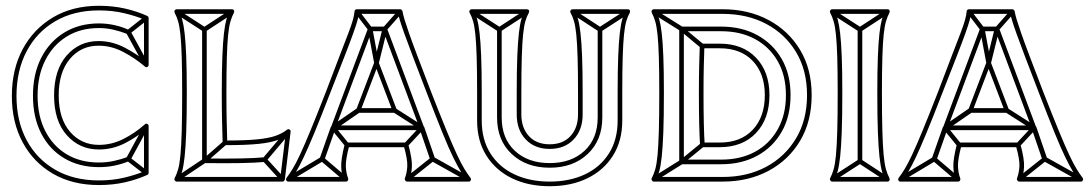

<svg xmlns="http://www.w3.org/2000/svg" viewBox="-20 -620 3766 664"><path d="M421 -502 427 -516Q403 -527 376.5 -533Q350 -539 322 -539Q322 -539 322 -539Q322 -539 322 -539Q254 -539 202.5 -507.5Q151 -476 122.5 -420Q94 -364 94 -289Q94 -289 94 -289Q94 -289 94 -289Q94 -214 122.5 -158.5Q151 -103 202.5 -72.5Q254 -42 322 -42Q322 -42 322 -42Q322 -42 322 -42Q351 -42 377 -47.5Q403 -53 427 -63L421 -77Q399 -69 374 -63.5Q349 -58 322 -58Q322 -58 322 -58Q322 -58 322 -58Q258 -58 210.5 -86.5Q163 -115 136.5 -167Q110 -219 110 -289Q110 -289 110 -289Q110 -289 110 -289Q110 -359 136.5 -411.5Q163 -464 210.5 -493.5Q258 -523 322 -523Q322 -523 322 -523Q322 -523 322 -523Q348 -523 373.5 -517Q399 -511 421 -502ZM491 -552 481 -564 419 -515Q417 -514 416.5 -511Q416 -508 417 -505L479 -392L493 -400L431 -513Q430 -515 428.5 -508Q427 -501 429 -503ZM493 -180 479 -188 417 -74Q416 -71 416.5 -68.5Q417 -66 419 -64L481 -16L491 -28L429 -76Q427 -78 428.5 -71Q430 -64 431 -66ZM183 -290Q183 -370 221.5 -416Q260 -462 321 -462Q365 -462 406 -440.5Q447 -419 481 -390Q485 -386 489.5 -388.5Q494 -391 494 -396V-558Q494 -560 492.5 -562Q491 -564 489 -565Q454 -581 412 -590.5Q370 -600 322 -600Q231 -600 163.5 -560Q96 -520 58.5 -450Q21 -380 21 -288Q21 -197 58.5 -127.5Q96 -58 163.5 -19Q231 20 322 20Q370 20 412 10.5Q454 1 489 -15Q494 -17 494 -22V-184Q494 -189 489.5 -191.5Q485 -194 481 -190Q446 -159 406 -139Q366 -119 322 -119Q261 -119 222 -164.5Q183 -210 183 -290ZM167 -290Q167 -202 211 -152.5Q255 -103 322 -103Q369 -103 411.5 -124.5Q454 -146 491 -178L478 -184V-22L483 -29Q449 -15 409 -5.5Q369 4 322 4Q235 4 171 -33Q107 -70 72 -135.5Q37 -201 37 -288Q37 -376 72 -442.5Q107 -509 171 -546.5Q235 -584 322 -584Q369 -584 409 -574.5Q449 -565 483 -551L478 -558V-396L491 -402Q456 -432 412 -455Q368 -478 321 -478Q254 -478 210.5 -428Q167 -378 167 -290Z M695 -518H679V-64Q679 -61 681 -58.5Q683 -56 687 -56Q760 -55 812.5 -56Q865 -57 896 -60L894 -76Q863 -73 811.5 -72Q760 -71 687 -72Q684 -72 689.5 -66.5Q695 -61 695 -64ZM595 -587 587 -573 683 -511Q685 -510 687.5 -510Q690 -510 691 -511L786 -573L778 -587L683 -525Q681 -524 687 -524Q693 -524 691 -525ZM951 5 963 -5 901 -73Q899 -75 899.5 -68Q900 -61 901 -63L983 -160L971 -170L889 -73Q887 -71 887 -68Q887 -65 889 -63ZM587 -7 595 7 691 -57Q692 -58 692 -58Q692 -58 692 -58L763 -120L753 -132L682 -70Q681 -70 682 -70.5Q683 -71 683 -71ZM591 8H957Q960 8 962 6Q964 4 965 1L985 -164Q986 -169 981.5 -172Q977 -175 972 -171Q957 -159 933.5 -150.5Q910 -142 869 -138Q828 -134 758 -134L766 -126Q765 -157 764 -199Q763 -241 763 -299Q763 -374 764.5 -422.5Q766 -471 769 -500Q772 -529 777 -546Q782 -563 789 -576Q791 -581 789 -584.5Q787 -588 782 -588H591Q587 -588 584.5 -584.5Q582 -581 584 -576Q591 -563 596 -546Q601 -529 604 -500Q607 -471 608.5 -422.5Q610 -374 610 -299Q610 -218 608.5 -166.5Q607 -115 604 -83.5Q601 -52 596 -34.5Q591 -17 584 -4Q582 0 584.5 4Q587 8 591 8ZM591 -8 598 4Q605 -10 610 -28Q615 -46 618.5 -78Q622 -110 624 -163Q626 -216 626 -299Q626 -376 624 -425.5Q622 -475 618.5 -505Q615 -535 610 -553Q605 -571 598 -584L591 -572H782L775 -584Q768 -571 763 -553Q758 -535 754.5 -505Q751 -475 749 -425.5Q747 -376 747 -299Q747 -241 748 -199Q749 -157 750 -126Q750 -122 752.5 -120Q755 -118 758 -118Q832 -118 875 -122.5Q918 -127 942 -136.5Q966 -146 982 -159L969 -166L949 -1L957 -8Z M1086 -73 1102 -67 1140 -175Q1140 -175 1139.5 -175Q1139 -175 1139 -175L1267 -517Q1269 -519 1263.5 -515.5Q1258 -512 1260 -512H1311Q1313 -512 1308 -515.5Q1303 -519 1304 -517L1432 -175Q1432 -175 1431.5 -175Q1431 -175 1431 -175L1468 -67L1484 -73L1447 -181Q1447 -181 1447 -181Q1447 -181 1446 -181L1318 -523Q1316 -528 1311 -528H1260Q1255 -528 1253 -523L1125 -181Q1124 -181 1124 -181Q1124 -181 1124 -181ZM1439 -170V-186H1132V-170ZM1220 -585 1208 -575 1254 -515Q1254 -514 1253 -517Q1252 -520 1252 -519L1274 -402Q1276 -395 1282.5 -395Q1289 -395 1290 -401L1319 -518Q1319 -519 1317.5 -516.5Q1316 -514 1317 -515L1370 -575L1358 -585L1305 -525Q1304 -524 1304 -523.5Q1304 -523 1303 -522L1274 -405Q1273 -399 1282 -398.5Q1291 -398 1290 -404L1268 -521Q1268 -523 1267.5 -523.5Q1267 -524 1266 -525ZM1224 -231 1214 -245 1127 -185Q1125 -183 1124.5 -179.5Q1124 -176 1126 -173L1174 -114L1186 -124L1138 -183Q1136 -186 1135 -178Q1134 -170 1137 -171ZM1349 -245 1341 -231 1435 -171Q1438 -170 1437 -178Q1436 -186 1433 -183L1378 -124L1390 -114L1445 -173Q1447 -175 1447 -179Q1447 -183 1443 -185ZM1171 6 1181 -6 1099 -76Q1098 -78 1095 -78.5Q1092 -79 1090 -77L973 -7L981 7L1098 -63Q1100 -65 1093.5 -65.5Q1087 -66 1089 -64ZM1597 7 1605 -7 1480 -77Q1478 -79 1475.5 -78.5Q1473 -78 1471 -76L1383 -6L1393 6L1481 -64Q1483 -66 1476.5 -65.5Q1470 -65 1472 -63ZM1607 -5Q1597 -18 1586 -36Q1575 -54 1560.5 -85Q1546 -116 1524.5 -168Q1503 -220 1471 -302Q1441 -380 1422.5 -429Q1404 -478 1394 -507Q1384 -536 1379 -552.5Q1374 -569 1372 -581Q1371 -584 1369 -586Q1367 -588 1364 -588H1214Q1211 -588 1208.5 -586Q1206 -584 1206 -580Q1205 -568 1200.5 -551.5Q1196 -535 1185 -506Q1174 -477 1155 -428Q1136 -379 1107 -302Q1075 -220 1053.5 -168Q1032 -116 1017.5 -85Q1003 -54 992 -36Q981 -18 971 -5Q968 -1 970 3.5Q972 8 977 8H1176Q1181 8 1183 4.5Q1185 1 1184 -3Q1177 -21 1176 -44.5Q1175 -68 1188 -117L1180 -111H1384L1376 -117Q1390 -68 1388.5 -44.5Q1387 -21 1380 -3Q1379 1 1381.5 4.5Q1384 8 1388 8H1601Q1606 8 1608 3.5Q1610 -1 1607 -5ZM1275 -400 1338 -235 1345 -246H1219L1226 -235L1289 -400ZM1595 5 1601 -8H1388L1396 3Q1403 -17 1404.5 -43Q1406 -69 1392 -121Q1391 -124 1389 -125.5Q1387 -127 1384 -127H1180Q1177 -127 1175 -125.5Q1173 -124 1172 -121Q1159 -69 1160 -43Q1161 -17 1168 3L1176 -8H977L983 5Q993 -8 1004 -26Q1015 -44 1030 -75.5Q1045 -107 1067 -160Q1089 -213 1121 -296Q1152 -375 1171.5 -425Q1191 -475 1201.5 -504.5Q1212 -534 1216.5 -550.5Q1221 -567 1222 -580L1214 -572H1364L1356 -579Q1358 -566 1363 -549.5Q1368 -533 1378.5 -503.5Q1389 -474 1408 -424Q1427 -374 1457 -296Q1489 -213 1510.5 -160Q1532 -107 1547.5 -75.5Q1563 -44 1574 -26Q1585 -8 1595 5ZM1289 -406Q1288 -411 1282.5 -411Q1277 -411 1275 -406L1212 -241Q1211 -237 1213 -233.5Q1215 -230 1219 -230H1345Q1350 -230 1352 -233.5Q1354 -237 1352 -241Z M2063 -518H2047V-214Q2047 -214 2047 -214Q2047 -214 2047 -214Q2047 -141 2001.5 -98.5Q1956 -56 1881 -56Q1881 -56 1881 -56Q1881 -56 1881 -56Q1806 -56 1760.5 -98.5Q1715 -141 1715 -214Q1715 -214 1715 -214Q1715 -214 1715 -214V-518H1699V-214Q1699 -214 1699 -214Q1699 -214 1699 -214Q1699 -135 1749.5 -87.5Q1800 -40 1881 -40Q1881 -40 1881 -40Q1881 -40 1881 -40Q1962 -40 2012.5 -87.5Q2063 -135 2063 -214Q2063 -214 2063 -214Q2063 -214 2063 -214ZM1615 -587 1607 -573 1703 -511Q1705 -510 1707.5 -510Q1710 -510 1711 -511L1806 -573L1798 -587L1703 -525Q1701 -524 1707 -524Q1713 -524 1711 -525ZM1964 -587 1956 -573 2051 -511Q2053 -510 2055.5 -510Q2058 -510 2059 -511L2155 -573L2147 -587L2051 -525Q2049 -524 2055 -524Q2061 -524 2059 -525ZM1881 8Q1812 8 1759 -17Q1706 -42 1676 -89.5Q1646 -137 1646 -203V-299Q1646 -377 1644 -426.5Q1642 -476 1638.5 -506Q1635 -536 1630 -553.5Q1625 -571 1618 -584L1611 -572H1802L1795 -584Q1788 -571 1783 -553.5Q1778 -536 1774.5 -506Q1771 -476 1769 -426.5Q1767 -377 1767 -299V-224Q1767 -171 1798 -138Q1829 -105 1881 -105Q1933 -105 1964 -138Q1995 -171 1995 -224V-299Q1995 -377 1993 -426.5Q1991 -476 1987.5 -506Q1984 -536 1979 -553.5Q1974 -571 1967 -584L1960 -572H2151L2144 -584Q2137 -571 2132 -553.5Q2127 -536 2123.5 -506Q2120 -476 2118 -426.5Q2116 -377 2116 -299V-203Q2116 -137 2086 -89.5Q2056 -42 2003 -17Q1950 8 1881 8ZM1881 24Q1955 24 2011.5 -3.5Q2068 -31 2100 -82Q2132 -133 2132 -203V-299Q2132 -374 2133.5 -422.5Q2135 -471 2138 -500.5Q2141 -530 2146 -547Q2151 -564 2158 -576Q2160 -581 2158 -584.5Q2156 -588 2151 -588H1960Q1956 -588 1953.5 -584.5Q1951 -581 1953 -576Q1960 -564 1965 -547Q1970 -530 1973 -500.5Q1976 -471 1977.5 -422.5Q1979 -374 1979 -299V-224Q1979 -178 1953 -149.5Q1927 -121 1881 -121Q1835 -121 1809 -149.5Q1783 -178 1783 -224V-299Q1783 -374 1784.5 -422.5Q1786 -471 1789 -500.5Q1792 -530 1797 -547Q1802 -564 1809 -576Q1811 -581 1809 -584.5Q1807 -588 1802 -588H1611Q1607 -588 1604.5 -584.5Q1602 -581 1604 -576Q1611 -564 1616 -547Q1621 -530 1624 -500.5Q1627 -471 1628.5 -422.5Q1630 -374 1630 -299V-203Q1630 -133 1662 -82Q1694 -31 1750.5 -3.5Q1807 24 1881 24Z M2337 -52H2474Q2474 -52 2474 -52Q2474 -52 2474 -52Q2545 -52 2599 -81.5Q2653 -111 2683.5 -164.5Q2714 -218 2714 -291Q2714 -291 2714 -291Q2714 -291 2714 -291Q2714 -363 2683.5 -416Q2653 -469 2599 -498.5Q2545 -528 2474 -528Q2474 -528 2474 -528Q2474 -528 2474 -528H2337Q2334 -528 2331.5 -525.5Q2329 -523 2329 -520V-60Q2329 -57 2331.5 -54.5Q2334 -52 2337 -52ZM2337 -68Q2334 -68 2339.5 -62.5Q2345 -57 2345 -60V-520Q2345 -523 2339.5 -517.5Q2334 -512 2337 -512H2474Q2474 -512 2474 -512Q2474 -512 2474 -512Q2541 -512 2591 -485Q2641 -458 2669.5 -408.5Q2698 -359 2698 -291Q2698 -291 2698 -291Q2698 -291 2698 -291Q2698 -223 2669.5 -172.5Q2641 -122 2591 -95Q2541 -68 2474 -68Q2474 -68 2474 -68Q2474 -68 2474 -68ZM2414 -113 2404 -125 2332 -66Q2332 -66 2332.5 -66.5Q2333 -67 2333 -67L2237 -7L2245 7L2341 -53Q2342 -53 2342 -53.5Q2342 -54 2342 -54ZM2245 -587 2237 -573 2333 -513Q2333 -513 2332.5 -513.5Q2332 -514 2332 -514L2403 -455L2413 -467L2342 -526Q2342 -526 2342 -526.5Q2342 -527 2341 -527ZM2241 8H2479Q2568 8 2637.5 -29Q2707 -66 2747 -133Q2787 -200 2787 -291Q2787 -381 2747 -447.5Q2707 -514 2637.5 -551Q2568 -588 2479 -588H2241Q2237 -588 2234.5 -584.5Q2232 -581 2234 -576Q2241 -563 2246 -546Q2251 -529 2254 -500Q2257 -471 2258.5 -422.5Q2260 -374 2260 -299Q2260 -218 2258.5 -166.5Q2257 -115 2254 -83.5Q2251 -52 2246 -34.5Q2241 -17 2234 -4Q2232 0 2234.5 4Q2237 8 2241 8ZM2469 -453Q2542 -453 2583.5 -409Q2625 -365 2625 -291Q2625 -216 2583.5 -171.5Q2542 -127 2469 -127H2409L2417 -120Q2415 -151 2414 -194.5Q2413 -238 2413 -299Q2413 -353 2414 -393Q2415 -433 2416 -461L2408 -453ZM2241 -8 2248 4Q2255 -10 2260 -28Q2265 -46 2268.5 -78Q2272 -110 2274 -163Q2276 -216 2276 -299Q2276 -376 2274 -425.5Q2272 -475 2268.5 -505Q2265 -535 2260 -553Q2255 -571 2248 -584L2241 -572H2479Q2564 -572 2629.5 -537.5Q2695 -503 2733 -440Q2771 -377 2771 -291Q2771 -205 2733 -141.5Q2695 -78 2629.5 -43Q2564 -8 2479 -8ZM2469 -469H2408Q2405 -469 2402.5 -467Q2400 -465 2400 -461Q2399 -433 2398 -393Q2397 -353 2397 -299Q2397 -238 2398 -194Q2399 -150 2401 -118Q2401 -115 2403.5 -113Q2406 -111 2409 -111H2469Q2548 -111 2594.5 -160Q2641 -209 2641 -291Q2641 -372 2594.5 -420.5Q2548 -469 2469 -469Z M2962 -518H2946V-62H2962ZM3045 7 3053 -7 2958 -69Q2957 -70 2954.5 -70Q2952 -70 2950 -69L2854 -7L2862 7L2958 -55Q2960 -57 2954 -57Q2948 -57 2950 -55ZM2862 -587 2854 -573 2950 -511Q2952 -510 2954.5 -510Q2957 -510 2958 -511L3053 -573L3045 -587L2950 -525Q2948 -524 2954 -524Q2960 -524 2958 -525ZM2858 8H3049Q3054 8 3056 4Q3058 0 3056 -4Q3049 -17 3044 -34.5Q3039 -52 3036 -83.5Q3033 -115 3031.5 -166.5Q3030 -218 3030 -299Q3030 -374 3031.5 -422.5Q3033 -471 3036 -500Q3039 -529 3044 -546Q3049 -563 3056 -576Q3058 -581 3056 -584.5Q3054 -588 3049 -588H2858Q2854 -588 2851.5 -584.5Q2849 -581 2851 -576Q2858 -563 2863 -546Q2868 -529 2871 -500Q2874 -471 2875.5 -422.5Q2877 -374 2877 -299Q2877 -218 2875.5 -166.5Q2874 -115 2871 -83.5Q2868 -52 2863 -34.5Q2858 -17 2851 -4Q2849 0 2851.5 4Q2854 8 2858 8ZM2858 -8 2865 4Q2872 -10 2877 -28Q2882 -46 2885.5 -78Q2889 -110 2891 -163Q2893 -216 2893 -299Q2893 -376 2891 -425.5Q2889 -475 2885.5 -505Q2882 -535 2877 -553Q2872 -571 2865 -584L2858 -572H3049L3042 -584Q3035 -571 3030 -553Q3025 -535 3021.5 -505Q3018 -475 3016 -425.5Q3014 -376 3014 -299Q3014 -216 3016 -163Q3018 -110 3021.5 -78Q3025 -46 3030 -28Q3035 -10 3042 4L3049 -8Z M3203 -73 3219 -67 3257 -175Q3257 -175 3256.5 -175Q3256 -175 3256 -175L3384 -517Q3386 -519 3380.5 -515.5Q3375 -512 3377 -512H3428Q3430 -512 3425 -515.5Q3420 -519 3421 -517L3549 -175Q3549 -175 3548.5 -175Q3548 -175 3548 -175L3585 -67L3601 -73L3564 -181Q3564 -181 3564 -181Q3564 -181 3563 -181L3435 -523Q3433 -528 3428 -528H3377Q3372 -528 3370 -523L3242 -181Q3241 -181 3241 -181Q3241 -181 3241 -181ZM3556 -170V-186H3249V-170ZM3337 -585 3325 -575 3371 -515Q3371 -514 3370 -517Q3369 -520 3369 -519L3391 -402Q3393 -395 3399.5 -395Q3406 -395 3407 -401L3436 -518Q3436 -519 3434.5 -516.5Q3433 -514 3434 -515L3487 -575L3475 -585L3422 -525Q3421 -524 3421 -523.5Q3421 -523 3420 -522L3391 -405Q3390 -399 3399 -398.5Q3408 -398 3407 -404L3385 -521Q3385 -523 3384.5 -523.5Q3384 -524 3383 -525ZM3341 -231 3331 -245 3244 -185Q3242 -183 3241.5 -179.5Q3241 -176 3243 -173L3291 -114L3303 -124L3255 -183Q3253 -186 3252 -178Q3251 -170 3254 -171ZM3466 -245 3458 -231 3552 -171Q3555 -170 3554 -178Q3553 -186 3550 -183L3495 -124L3507 -114L3562 -173Q3564 -175 3564 -179Q3564 -183 3560 -185ZM3288 6 3298 -6 3216 -76Q3215 -78 3212 -78.5Q3209 -79 3207 -77L3090 -7L3098 7L3215 -63Q3217 -65 3210.5 -65.5Q3204 -66 3206 -64ZM3714 7 3722 -7 3597 -77Q3595 -79 3592.5 -78.5Q3590 -78 3588 -76L3500 -6L3510 6L3598 -64Q3600 -66 3593.5 -65.5Q3587 -65 3589 -63ZM3724 -5Q3714 -18 3703 -36Q3692 -54 3677.5 -85Q3663 -116 3641.5 -168Q3620 -220 3588 -302Q3558 -380 3539.5 -429Q3521 -478 3511 -507Q3501 -536 3496 -552.5Q3491 -569 3489 -581Q3488 -584 3486 -586Q3484 -588 3481 -588H3331Q3328 -588 3325.5 -586Q3323 -584 3323 -580Q3322 -568 3317.5 -551.5Q3313 -535 3302 -506Q3291 -477 3272 -428Q3253 -379 3224 -302Q3192 -220 3170.5 -168Q3149 -116 3134.5 -85Q3120 -54 3109 -36Q3098 -18 3088 -5Q3085 -1 3087 3.5Q3089 8 3094 8H3293Q3298 8 3300 4.5Q3302 1 3301 -3Q3294 -21 3293 -44.5Q3292 -68 3305 -117L3297 -111H3501L3493 -117Q3507 -68 3505.5 -44.5Q3504 -21 3497 -3Q3496 1 3498.5 4.5Q3501 8 3505 8H3718Q3723 8 3725 3.5Q3727 -1 3724 -5ZM3392 -400 3455 -235 3462 -246H3336L3343 -235L3406 -400ZM3712 5 3718 -8H3505L3513 3Q3520 -17 3521.5 -43Q3523 -69 3509 -121Q3508 -124 3506 -125.5Q3504 -127 3501 -127H3297Q3294 -127 3292 -125.5Q3290 -124 3289 -121Q3276 -69 3277 -43Q3278 -17 3285 3L3293 -8H3094L3100 5Q3110 -8 3121 -26Q3132 -44 3147 -75.5Q3162 -107 3184 -160Q3206 -213 3238 -296Q3269 -375 3288.5 -425Q3308 -475 3318.5 -504.5Q3329 -534 3333.5 -550.5Q3338 -567 3339 -580L3331 -572H3481L3473 -579Q3475 -566 3480 -549.5Q3485 -533 3495.5 -503.5Q3506 -474 3525 -424Q3544 -374 3574 -296Q3606 -213 3627.5 -160Q3649 -107 3664.5 -75.5Q3680 -44 3691 -26Q3702 -8 3712 5ZM3406 -406Q3405 -411 3399.5 -411Q3394 -411 3392 -406L3329 -241Q3328 -237 3330 -233.5Q3332 -230 3336 -230H3462Q3467 -230 3469 -233.5Q3471 -237 3469 -241Z"/></svg>

Font: Tilt Prism
Style: Regular
Weight: 400
Version: Version 1.000